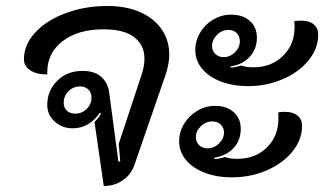

<svg xmlns="http://www.w3.org/2000/svg" viewBox="-20 -613 1084 642"><path d="M296 -205Q298 -207 305.5 -215Q313 -223 318 -234L314 -236Q278 -184 223 -184Q188 -184 163 -206.5Q138 -229 138 -262Q138 -310 171.5 -343Q205 -376 256 -376Q296 -376 318.5 -356Q341 -336 345 -304L376 -72L382 -74L377 -132L454 -365Q463 -392 463 -417Q463 -462 429 -488.5Q395 -515 326 -515Q241 -515 189.5 -475.5Q138 -436 138 -371V-364Q102 -364 81 -378Q60 -392 60 -415Q60 -463 97.5 -504Q135 -545 199.5 -569Q264 -593 339 -593Q402 -593 448.5 -572.5Q495 -552 520.5 -515Q546 -478 546 -430Q546 -400 533 -361L430 -63Q419 -30 391 -10.5Q363 9 327 9ZM286 -287Q286 -303 275.5 -313.5Q265 -324 248 -324Q225 -324 209 -308Q193 -292 193 -269Q193 -253 203.5 -243Q214 -233 232 -233Q254 -233 270 -249Q286 -265 286 -287Z M633 -446Q633 -477 649.5 -504.5Q666 -532 693.5 -548Q721 -564 753 -564Q792 -564 815.5 -543Q839 -522 839 -487Q839 -449 815 -423Q791 -397 751 -391V-387Q769 -388 786 -394Q802 -388 828 -388Q887 -388 926 -426Q965 -464 965 -522Q965 -538 964 -542Q972 -544 987 -544Q1014 -544 1029 -531.5Q1044 -519 1044 -497Q1044 -451 1012 -411.5Q980 -372 926 -348.5Q872 -325 809 -325Q759 -325 718.5 -340.5Q678 -356 655.5 -383.5Q633 -411 633 -446ZM782 -475Q782 -492 771.5 -502.5Q761 -513 744 -513Q722 -513 705.5 -496.5Q689 -480 689 -459Q689 -443 700 -432.5Q711 -422 728 -422Q749 -422 765.5 -438Q782 -454 782 -475ZM579 -141Q579 -172 595.5 -199Q612 -226 639.5 -242.5Q667 -259 699 -259Q738 -259 761.5 -238Q785 -217 785 -182Q785 -144 761 -118Q737 -92 697 -86V-81Q715 -82 732 -88Q748 -82 774 -82Q834 -82 872.5 -120Q911 -158 911 -217Q911 -233 910 -237Q918 -239 933 -239Q960 -239 975 -226.5Q990 -214 990 -192Q990 -146 958 -106.5Q926 -67 872 -43.5Q818 -20 755 -20Q705 -20 664.5 -35.5Q624 -51 601.5 -78.5Q579 -106 579 -141ZM729 -170Q729 -186 718 -196.5Q707 -207 690 -207Q668 -207 651.5 -191Q635 -175 635 -154Q635 -138 646 -127.5Q657 -117 674 -117Q696 -117 712.5 -133.5Q729 -150 729 -170Z"/></svg>

Font: K2D
Style: Italic
Weight: 400
Italic angle: -10°
Designer: Katatrad Aksorn Co.,Ltd.
Foundry: Cadson Demak Co.,Ltd.
Version: Version 1.000; ttfautohint (v1.6)